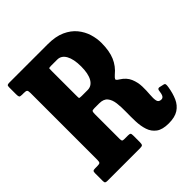

<svg xmlns="http://www.w3.org/2000/svg" viewBox="-208 -886 1037 1037"><g transform="rotate(-45 311.0 -367.5)"><path d="M621 -126Q614.5 -84.5 600.5 -52.8Q586.5 -21 559 -3Q531.5 15 484.5 15Q436.5 15 411.5 -3.5Q386.5 -22 376.5 -52.5Q366.5 -83 365.2 -119.8Q364 -156.5 364.8 -193Q365.5 -229.5 361.8 -260Q358 -290.5 343 -309Q328 -327.5 294.5 -327.5H258Q242.5 -327.5 239.8 -322.8Q237 -318 237 -302.5V-113.5Q237 -102 240 -98.5Q243 -95 255 -95H283Q295 -95 298.5 -91.2Q302 -87.5 302 -74.5V-25.5Q302 -9.5 298.2 -4.8Q294.5 0 279 0H30.5Q19.5 0 15.8 -3.2Q12 -6.5 12 -17.5V-75.5Q12 -88 15.8 -91.5Q19.5 -95 31.5 -95H46Q62.5 -95 67.2 -98.8Q72 -102.5 72 -119V-630.5Q72 -647 67 -651Q62 -655 46.5 -655H32.5Q18 -655 15 -660Q12 -665 12 -679.5V-732Q12 -743.5 15.5 -746.8Q19 -750 30.5 -750H324.5Q384 -750 424.2 -731.8Q464.5 -713.5 488.8 -683.8Q513 -654 523.8 -619Q534.5 -584 534.5 -550Q534.5 -489 517.2 -448Q500 -407 463.5 -377Q450.5 -365.5 448 -359Q445.5 -352.5 463 -342Q497.5 -320.5 510.2 -290Q523 -259.5 523.8 -227.2Q524.5 -195 522 -167Q519.5 -139 523.2 -121.8Q527 -104.5 547 -104.5Q558 -104.5 563.8 -114.5Q569.5 -124.5 572.5 -150Q575.5 -163.5 592 -158L614 -153Q621 -151 622 -144.8Q623 -138.5 621 -126ZM256.5 -422.5H301.5Q332.5 -422.5 349.8 -452.2Q367 -482 367 -537.5Q367 -593 349.8 -624Q332.5 -655 301.5 -655H254Q238 -655 237.5 -651.2Q237 -647.5 237 -631.5V-446Q237 -429 238 -425.8Q239 -422.5 256.5 -422.5Z"/></g></svg>

Font: Besley* Condensed
Style: Bold
Weight: 700
Width: 3
Designer: Owen Earl
Foundry: indestructible type*
Version: Version 3.000; ttfautohint (v1.8.3)